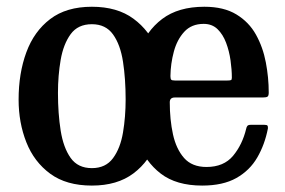

<svg xmlns="http://www.w3.org/2000/svg" viewBox="-20 -552 866 583"><path d="M378 -250Q378 -330 400.8 -393.8Q423.5 -457.5 472.5 -494.5Q521.5 -531.5 600.5 -531.5Q659.5 -531.5 697.8 -508.2Q736 -485 757.2 -446.8Q778.5 -408.5 787.2 -362.5Q796 -316.5 796 -271Q796 -261 792.2 -258.5Q788.5 -256 778 -256H511Q495.5 -256 495.5 -241.5Q495.5 -189 505.2 -144.2Q515 -99.5 539 -72.2Q563 -45 607 -45Q659.5 -45 687.8 -79Q716 -113 727.5 -161Q728.5 -166.5 731.2 -169.8Q734 -173 741.5 -173H782.5Q790.5 -173 792.2 -170.5Q794 -168 793.5 -162Q784 -113 761.2 -73.8Q738.5 -34.5 697.8 -11.5Q657 11.5 594 11.5Q515.5 11.5 468.2 -24.8Q421 -61 399.5 -120.5Q378 -180 378 -250ZM511.5 -307.5H669.5Q679.5 -307.5 681.8 -309Q684 -310.5 684 -316.5Q684 -340.5 680 -368.8Q676 -397 666.5 -422.2Q657 -447.5 640.5 -463.5Q624 -479.5 598.5 -479.5Q561.5 -479.5 539.5 -455.5Q517.5 -431.5 507.8 -395Q498 -358.5 497.5 -321Q497.5 -313 499.8 -310.2Q502 -307.5 511.5 -307.5ZM36.5 -249.5Q36.5 -329.5 60 -393.2Q83.5 -457 132.5 -494.2Q181.5 -531.5 259 -531.5Q336 -531.5 385.2 -495.2Q434.5 -459 458 -399.5Q481.5 -340 481.5 -270Q481.5 -190 458 -126.2Q434.5 -62.5 385.2 -25.5Q336 11.5 259 11.5Q181.5 11.5 132.5 -24.5Q83.5 -60.5 60 -120Q36.5 -179.5 36.5 -249.5ZM156 -270Q156 -207.5 164.2 -155.5Q172.5 -103.5 194.5 -72.5Q216.5 -41.5 259 -41.5Q301 -41.5 323.2 -71.8Q345.5 -102 353.5 -149.8Q361.5 -197.5 361.5 -250Q361.5 -312.5 353.5 -364.5Q345.5 -416.5 323.2 -447.5Q301 -478.5 259 -478.5Q216.5 -478.5 194.5 -448.2Q172.5 -418 164.2 -370.2Q156 -322.5 156 -270Z"/></svg>

Font: Besley* Narrow Medium
Style: Regular
Weight: 500
Width: 4
Designer: Owen Earl
Foundry: indestructible type*
Version: Version 3.000; ttfautohint (v1.8.3)